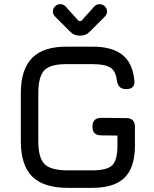

<svg xmlns="http://www.w3.org/2000/svg" viewBox="-20 -902 738 922"><path d="M269 -882Q284 -882 294 -872L358 -801H370L434 -872Q443 -882 459 -882Q473 -882 483.5 -871.5Q494 -861 494 -847Q494 -833 484 -823L411 -750Q393 -731 367 -731H361Q335 -731 317 -750L244 -823Q234 -833 234 -847Q234 -861 244.5 -871.5Q255 -882 269 -882ZM304 0Q189 0 134.5 -54.5Q80 -109 80 -224V-454Q80 -569 134.5 -624Q189 -679 303 -678H424Q518 -678 567.5 -639Q617 -600 625 -517Q631 -474 585 -474Q547 -474 541 -516Q536 -561 510 -577.5Q484 -594 424 -594H303Q223 -595 193.5 -565Q164 -535 164 -454V-224Q164 -144 194 -114Q224 -84 304 -84H424Q494 -84 519 -108.5Q544 -133 544 -204V-251L466 -252Q424 -252 424 -294Q424 -336 466 -336L586 -335Q628 -335 628 -293V-204Q628 -98 578.5 -49Q529 0 424 0Z"/></svg>

Font: Jura
Style: Bold
Weight: 700
Designer: Daniel Johnson, Alexei Vanyashin
Foundry: Daniel Johnson
Version: Version 5.103